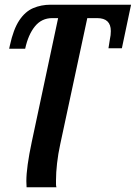

<svg xmlns="http://www.w3.org/2000/svg" viewBox="-20 -556 577 816"><path d="M93 240Q93 234 92.5 227.5Q92 221 92 214Q92 155 115 47L227 -479H202Q157 -479 128.5 -444Q100 -409 87 -349H19L22 -363Q37 -432 62 -469.5Q87 -507 121 -521.5Q155 -536 195 -536H537L498 -351H441L447 -389Q449 -397 450 -406.5Q451 -416 451 -424Q451 -479 393 -479H351L236 57Q227 98 222.5 138Q218 178 218 210Q218 219 218 227Q218 235 220 240Z"/></svg>

Font: Noto Serif SemiCondensed SemiBold
Style: Italic
Weight: 600
Width: 4
Italic angle: -12°
Designer: Monotype Design Team
Foundry: Monotype Imaging Inc.
Version: Version 2.014; ttfautohint (v1.8.4.7-5d5b)